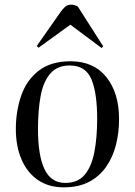

<svg xmlns="http://www.w3.org/2000/svg" viewBox="-20 -790 579 824"><path d="M254 14Q188 14 142 -18Q96 -50 72 -106.5Q48 -163 48 -236Q48 -313 71 -379.5Q94 -446 146 -486.5Q198 -527 283 -527Q382 -527 436.5 -459Q491 -391 491 -279Q491 -222 478 -169.5Q465 -117 436.5 -75.5Q408 -34 363 -10Q318 14 254 14ZM260 -5Q314 -5 343.5 -40Q373 -75 385 -137.5Q397 -200 397 -280Q397 -392 372 -450.5Q347 -509 279 -509Q226 -509 196 -474.5Q166 -440 154.5 -378.5Q143 -317 143 -236Q143 -123 171 -64Q199 -5 260 -5ZM423 -591 416 -584 282 -684 145 -585 138 -593 241 -740Q248 -750 258.5 -760Q269 -770 285 -770Q300 -770 314 -762Z"/></svg>

Font: Literata 72pt
Style: Italic
Weight: 400
Italic angle: -2°
Designer: Latin by Veronika Burian and Jose Scaglione. Greek by Irene Vlachou. Cyrillic by Vera Evstafieva
Foundry: TypeTogether
Version: Version 3.002